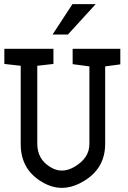

<svg xmlns="http://www.w3.org/2000/svg" viewBox="-20 -898 620 928"><path d="M330.1 -877.9H442.4L308.1 -731H233.9ZM160.2 -203.1Q160.2 -128.9 222.7 -90.8Q278.3 -55.7 339.8 -91.8Q412.1 -133.8 412.1 -202.1V-577.1L331.1 -587.9V-662.1H561.5V-586.9L488.3 -577.1V-203.1Q488.3 -80.1 377.9 -18.6Q278.3 38.1 184.6 -17.6Q80.1 -78.1 80.1 -201.2V-580.1L1 -588.9V-662.1H238.3V-588.9L160.2 -580.1Z"/></svg>

Font: Hopone
Style: Regular
Weight: 400
Foundry: SIL International (SIL)
Version: Version 1.00 September 3, 2015, initial release